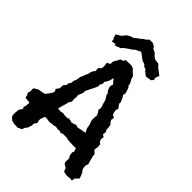

<svg xmlns="http://www.w3.org/2000/svg" viewBox="-252 -947 1049 1049"><g transform="rotate(45 273.0 -422.0)"><path d="M93 3 63 2 44 -3 31 -14 25 -24 24 -39 27 -70 40 -90 34 -102 39 -110 41 -137 38 -141 26 -140 16 -143 7 -142 3 -159 -4 -171 1 -187 0 -208 6 -214 26 -225 44 -228 59 -231 67 -233 81 -251 92 -267 96 -280 89 -294 102 -311 104 -338 117 -352 116 -362 127 -380V-392L134 -410L137 -425V-432L145 -450L149 -462L157 -478L158 -488L166 -507L174 -516L173 -539L185 -548L189 -564L186 -593L204 -601L205 -621L222 -650L223 -656L242 -664L250 -677L260 -676L288 -677L298 -675L309 -670L319 -659L338 -642L345 -621L355 -604L358 -587L365 -580L372 -561L376 -546L373 -531L379 -522L385 -510L393 -491L391 -482L408 -458L403 -447L405 -430L410 -415L426 -407L423 -388L430 -376L439 -367L442 -350L444 -330L450 -320L447 -301L461 -292L458 -274L465 -259L475 -252L477 -232L475 -222L474 -208L492 -191V-179L496 -165L502 -142L506 -128L501 -115V-101L504 -87L517 -70L528 -40L514 -26L508 -19L506 -2L491 -4L469 -1L445 -5L438 -12L434 -26L416 -37L409 -45V-79L401 -90L398 -112L403 -123L396 -143L372 -142L357 -143L335 -144L321 -148H316H291L278 -142L266 -148L257 -145L234 -149L229 -146L206 -144L193 -141L178 -144L156 -145L146 -118V-106L150 -92L138 -73L139 -62L131 -37L121 -25L114 -7L102 -2ZM195 -225 210 -229 228 -226H246L255 -231L282 -225L309 -234L322 -229L345 -234L374 -239L362 -263L360 -277L357 -290L350 -308L349 -323L351 -351L345 -364L334 -380L338 -388L335 -407L330 -419L326 -436L322 -446L308 -469V-477L297 -489L290 -508V-520L294 -532L271 -559L266 -537L259 -522L250 -509L251 -494L243 -480L244 -468L233 -443L222 -423L218 -413L211 -400V-386L206 -372L199 -357L201 -342L199 -323L201 -308L191 -291L186 -271L179 -248L174 -227ZM148 -689 149 -698 122 -694V-706L115 -717L110 -736L134 -750L144 -759L154 -773L164 -780L175 -786L194 -792L209 -805L224 -815L234 -825L248 -833L262 -847L288 -846L306 -836L311 -826L331 -817L344 -803L350 -798L361 -791L387 -788L399 -778L400 -774L415 -763L441 -743L435 -735L431 -717L435 -708L422 -694H414L389 -690L373 -703L363 -711L362 -716L344 -722L337 -731L317 -738L304 -747L276 -768L264 -761L246 -753L230 -739L224 -736L200 -719L191 -712L184 -703Z"/></g></svg>

Font: Winky Rough
Style: Regular
Weight: 400
Designer: Simon Atzbach
Foundry: typofactur
Version: Version 1.206